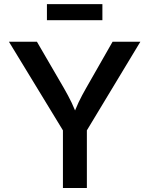

<svg xmlns="http://www.w3.org/2000/svg" viewBox="-20 -935 743 955"><path d="M293 0V-286.6L24.4 -727.5H163.6L297.9 -496.6Q319.3 -459.5 336.2 -424.6Q353 -389.6 371.1 -338.9H335.9Q354 -390.6 370.8 -425.8Q387.7 -460.9 408.2 -496.6L540 -727.5H678.2L412.1 -286.6V0ZM489.3 -914.6V-834.5H213.4V-914.6Z"/></svg>

Font: Inter
Style: 540
Weight: 540
Designer: Rasmus Andersson
Foundry: rsms
Version: Version 4.001;git-66647c0bb